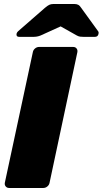

<svg xmlns="http://www.w3.org/2000/svg" viewBox="-20 -933 510 953"><path d="M25 0Q15 0 8.5 -7.5Q2 -15 4 -26L143 -674Q145 -685 154 -692.5Q163 -700 174 -700H343Q354 -700 360 -692.5Q366 -685 364 -674L226 -26Q224 -15 215 -7.5Q206 0 195 0ZM75 -750Q60 -750 62 -765Q64 -773 70 -778L203 -894Q216 -905 224.5 -909Q233 -913 243 -913H351Q361 -913 368.5 -909Q376 -905 383 -894L467 -778Q471 -773 469 -765Q466 -750 451 -750H396Q386 -750 378 -751Q370 -752 361 -757L281 -802L182 -757Q172 -753 163 -751.5Q154 -750 145 -750Z"/></svg>

Font: Rubik Light ExtraBold
Style: Italic
Weight: 800
Italic angle: -12°
Version: Version 2.104